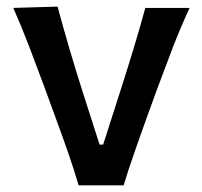

<svg xmlns="http://www.w3.org/2000/svg" viewBox="-20 -558 609 578"><path d="M216.8 0Q201.7 -50.8 183.8 -102.1Q166 -153.3 147.9 -202.1L113.3 -296.9Q91.3 -356 68.6 -415.8Q45.9 -475.6 20 -534.2L153.3 -538.1Q170.4 -474.6 189 -411.4Q207.5 -348.1 228 -284.2L279.8 -122.6H290.5L342.3 -284.2Q363.3 -349.6 382.1 -411.6Q400.9 -473.6 417.5 -534.2H550.8Q523.4 -475.1 500.2 -415Q477.1 -355 455.1 -295.4L420.4 -200.2Q402.3 -149.4 385 -100.1Q367.7 -50.8 352.1 0Z"/></svg>

Font: Pinar DS4-Medium
Style: Regular
Weight: 500
Designer: Amin Abedi
Version: Version 2.000